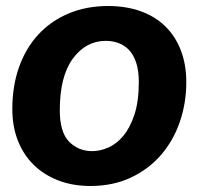

<svg xmlns="http://www.w3.org/2000/svg" viewBox="-20 -602 662 639"><path d="M287 -99Q313 -99 340.5 -111Q368 -123 390.5 -150Q413 -177 427.5 -221Q442 -265 442 -329Q442 -366 433.5 -392.5Q425 -419 410 -435Q395 -451 375 -458.5Q355 -466 332 -466Q266 -466 222.5 -407Q179 -348 179 -235Q179 -162 210 -130.5Q241 -99 287 -99ZM281 17Q222 17 174 -1.5Q126 -20 92 -53.5Q58 -87 39.5 -134Q21 -181 21 -239Q21 -316 43.5 -379Q66 -442 107.5 -487Q149 -532 208 -557Q267 -582 340 -582Q400 -582 448.5 -564.5Q497 -547 530.5 -514Q564 -481 582 -434Q600 -387 600 -329Q600 -259 578.5 -196.5Q557 -134 516 -86.5Q475 -39 415.5 -11Q356 17 281 17Z"/></svg>

Font: Qjlgwqiwhsfqbnnlvksmvfsycuq
Style: Regular
Weight: 700
Italic angle: -8°
Designer: Carrois Corporate & Edenspiekermann
Foundry: Carrois Corporate GbR & Edenspiekermann AG
Version: Version 2.001